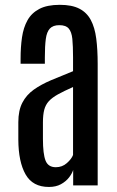

<svg xmlns="http://www.w3.org/2000/svg" viewBox="-20 -761 480 788"><path d="M180.7 6.3C199.9 6.3 216.3 2.6 230 -4.9C243.7 -12.4 254.7 -21.6 263.2 -32.5C271.6 -43.4 277.3 -53.7 280.3 -63.5V0H380.9V-498.5C380.9 -537.9 378.9 -572.7 375 -602.8C371.1 -632.9 363.7 -658.2 352.8 -678.7C341.9 -699.2 326.3 -714.8 305.9 -725.3C285.6 -735.9 258.8 -741.2 225.6 -741.2C190.8 -741.2 162.7 -735.6 141.4 -724.4C120 -713.1 103.8 -697.6 92.8 -677.7C81.7 -657.9 74.2 -634.5 70.3 -607.7C66.4 -580.8 64.5 -551.8 64.5 -520.5V-499.5H164.1V-524.9C164.1 -556.2 165.4 -581.5 168 -601.1C170.6 -620.6 176.2 -634.9 184.8 -644C193.4 -653.2 206.4 -657.7 223.6 -657.7C241.2 -657.7 254 -653.2 262 -644C269.9 -634.9 274.9 -620.7 276.9 -601.3C278.8 -581.9 279.8 -556.6 279.8 -525.4V-468.8C247.2 -455.7 217.3 -443.4 189.9 -431.9C162.6 -420.3 138.8 -407.4 118.7 -393.1C98.5 -378.7 82.8 -360.9 71.8 -339.6C60.7 -318.3 55.2 -291.5 55.2 -259.3V-188C55.5 -127.1 65.4 -79.5 85 -45.2C104.5 -10.8 136.4 6.3 180.7 6.3ZM209 -74.7C188.2 -74.7 174.2 -83.7 167 -101.8C159.8 -119.9 156.2 -149.6 156.2 -190.9V-258.8C156.2 -279.6 158 -296.9 161.6 -310.5C165.2 -324.2 171.5 -335.9 180.4 -345.7C189.4 -355.5 201.9 -364.8 218 -373.8C234.1 -382.7 254.7 -392.7 279.8 -403.8V-125C275.6 -113.9 267.1 -102.8 254.4 -91.6C241.7 -80.3 226.6 -74.7 209 -74.7Z"/></svg>

Font: Antonio
Style: Regular
Weight: 400
Designer: Vernon Adams
Foundry: Vernon Adams
Version: Version 1.002